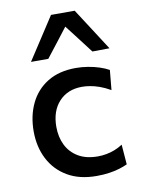

<svg xmlns="http://www.w3.org/2000/svg" viewBox="-88 -836 666 906"><g transform="rotate(-10 245.5 -383.0)"><path d="M301 10Q219 10 161.8 -23.8Q104.5 -57.5 74.5 -116Q44.5 -174.5 44.5 -248.5Q44.5 -323 72.8 -382Q101 -441 156.2 -475Q211.5 -509 292 -509Q321 -509 349.8 -504.2Q378.5 -499.5 404 -491.2Q429.5 -483 449 -472L440 -377Q412 -393 387.8 -401.5Q363.5 -410 343 -413.2Q322.5 -416.5 305.5 -416.5Q236.5 -416.5 195 -371.8Q153.5 -327 153.5 -251Q153.5 -202 172.5 -163.5Q191.5 -125 229.2 -102.5Q267 -80 323 -80Q343.5 -80 364 -83.8Q384.5 -87.5 404.2 -95.2Q424 -103 442.5 -115L450 -19.5Q433 -11.5 411 -4.8Q389 2 361.5 6Q334 10 301 10ZM383 -572Q353 -611 323.8 -649.5Q294.5 -688 264 -727H290.5Q260.5 -688 231.2 -650Q202 -612 172 -574H89Q121.5 -624 154.5 -674.5Q187.5 -725 220.5 -776H334Q367 -725 399.8 -674.2Q432.5 -623.5 465 -573Z"/></g></svg>

Font: Commissioner Thin Medium
Style: Regular
Weight: 500
Version: Version 1.000